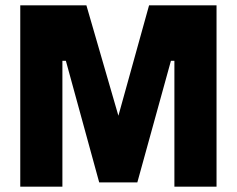

<svg xmlns="http://www.w3.org/2000/svg" viewBox="-20 -700 888 720"><path d="M56 0V-680H304L424 -266L539 -680H792V0H634V-472H621L495 -16H352L227 -472H214V0Z"/></svg>

Font: Cairo Play ExtraBold
Style: Regular
Weight: 800
Version: Version 3.119